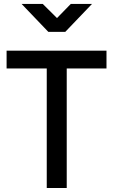

<svg xmlns="http://www.w3.org/2000/svg" viewBox="-20 -941 566 961"><path d="M214 0V-598.2H13V-687.4H513V-598.2H314V0ZM222 -781.4 88 -921.4H193.9L265.3 -850.6L334.4 -921.4H440.6L306.6 -781.4Z"/></svg>

Font: TitilliumWeb ExtraLight
Style: Regular
Weight: 400
Designer: Mohamed Gaber, Accademia di Belle Arti di Urbino and others
Foundry: Kief Type Foundry, Accademia di Belle Arti di Urbino and others
Version: Version 3.000; ttfautohint (v1.8.2)